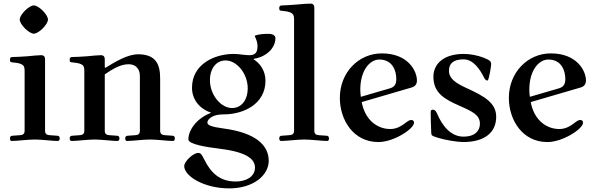

<svg xmlns="http://www.w3.org/2000/svg" viewBox="-20 -773 3287 1061"><path d="M89 -665C89 -638 140 -587 167 -587C194 -587 245 -638 245 -665C245 -692 194 -743 167 -743C140 -743 89 -692 89 -665ZM35 -8C35 2 39 6 45 6C58 6 85 4 105 2C128 0 153 -2 172 -2C191 -2 216 0 239 2C259 4 286 6 299 6C305 6 310 2 310 -8C310 -17 306 -23 296 -23L254 -26C241 -27 229 -31 229 -50V-440C229 -454 228 -468 207 -468C191 -468 163 -465 131 -462C106 -460 65 -458 51 -458C38 -458 35 -454 35 -442C35 -429 41 -429 52 -428C66 -427 87 -424 99 -418C111 -412 116 -404 116 -383V-50C116 -31 104 -27 91 -26L49 -23C39 -23 35 -17 35 -8Z M365 -8C365 2 370 6 376 6C389 6 416 4 436 2C459 0 483 -2 502 -2C521 -2 546 0 569 2C589 4 616 6 629 6C635 6 640 2 640 -8C640 -17 636 -23 626 -23L584 -26C571 -27 559 -31 559 -50V-362C596 -387 643 -418 689 -418C741 -418 753 -380 753 -353V-50C753 -31 741 -27 728 -26L686 -23C676 -23 672 -17 672 -8C672 2 676 6 682 6C695 6 722 4 742 2C765 0 790 -2 809 -2C828 -2 853 0 876 2C896 4 923 6 936 6C942 6 946 2 946 -8C946 -17 943 -23 933 -23L891 -26C878 -27 865 -31 865 -50V-340C865 -422 838 -473 743 -473C686 -473 619 -433 562 -398L559 -401V-440C559 -454 558 -468 537 -468C521 -468 493 -465 461 -462C436 -460 395 -458 381 -458C368 -458 365 -454 365 -442C365 -429 371 -429 382 -428C396 -427 417 -424 429 -418C441 -412 446 -404 446 -383V-50C446 -31 434 -27 421 -26L379 -23C369 -23 365 -17 365 -8Z M998 145C998 199 1105 268 1247 268C1382 268 1465 194 1465 116C1465 32 1397 -39 1215 -63C1148 -72 1126 -81 1126 -96C1126 -106 1134 -118 1152 -128C1167 -136 1187 -141 1217 -141C1323 -141 1447 -196 1447 -327C1447 -382 1417 -423 1382 -445V-448C1451 -458 1502 -507 1502 -562C1502 -573 1493 -586 1463 -586C1445 -586 1408 -585 1387 -575C1396 -557 1403 -537 1403 -520C1403 -488 1395 -468 1359 -468C1352 -468 1333 -469 1320 -471C1307 -473 1281 -475 1272 -475C1166 -475 1041 -419 1041 -288C1041 -224 1082 -172 1145 -151V-149C1064 -118 1021 -52 1021 -3C1021 24 1114 39 1195 49C1341 67 1389 105 1389 153C1389 205 1338 230 1283 230C1197 230 1146 185 1108 107C1096 83 1090 72 1075 72C1048 72 998 119 998 145ZM1140 -331C1140 -388 1170 -439 1227 -439C1287 -439 1349 -368 1349 -284C1349 -227 1319 -176 1262 -176C1202 -176 1140 -247 1140 -331Z M1523 -8C1523 2 1528 6 1534 6C1547 6 1574 4 1594 2C1617 0 1642 -2 1661 -2C1680 -2 1705 0 1728 2C1748 4 1775 6 1788 6C1794 6 1798 2 1798 -8C1798 -17 1794 -23 1784 -23L1742 -26C1729 -27 1717 -31 1717 -50V-725C1717 -739 1716 -753 1695 -753C1679 -753 1652 -751 1620 -748C1595 -746 1554 -743 1540 -743C1527 -743 1523 -739 1523 -727C1523 -714 1529 -714 1540 -713C1554 -712 1575 -709 1587 -703C1599 -697 1605 -689 1605 -668V-50C1605 -31 1592 -27 1579 -26L1537 -23C1527 -23 1523 -17 1523 -8Z M1858 -232C1858 -111 1932 12 2071 12C2156 12 2268 -61 2268 -95C2268 -103 2263 -110 2253 -110C2242 -110 2234 -104 2217 -91C2201 -79 2174 -60 2137 -60C2059 -60 1995 -117 1979 -209L2253 -289C2272 -294 2284 -306 2284 -328C2284 -383 2233 -478 2090 -478C1962 -478 1858 -373 1858 -232ZM1971 -277C1971 -385 2024 -444 2076 -444C2148 -444 2170 -384 2170 -336C2170 -304 2157 -291 2132 -284L1974 -238C1972 -251 1971 -265 1971 -277Z M2360 -156C2360 -135 2361 -77 2363 -39C2364 -23 2367 -22 2402 -11C2437 0 2507 12 2539 12C2656 12 2722 -39 2722 -128C2722 -204 2657 -241 2561 -285C2504 -311 2461 -336 2461 -382C2461 -422 2485 -445 2542 -445C2596 -445 2632 -389 2653 -348C2660 -334 2665 -328 2674 -328C2679 -328 2685 -358 2689 -380C2693 -402 2694 -414 2694 -418C2694 -434 2688 -440 2653 -454C2622 -466 2581 -475 2543 -475C2428 -475 2375 -417 2375 -349C2375 -256 2442 -223 2518 -189C2593 -156 2632 -137 2632 -89C2632 -53 2608 -18 2541 -18C2470 -18 2423 -80 2396 -144C2391 -155 2385 -167 2371 -167C2366 -167 2360 -163 2360 -156Z M2792 -232C2792 -111 2866 12 3005 12C3090 12 3202 -61 3202 -95C3202 -103 3197 -110 3187 -110C3176 -110 3168 -104 3151 -91C3135 -79 3108 -60 3071 -60C2993 -60 2929 -117 2913 -209L3187 -289C3206 -294 3218 -306 3218 -328C3218 -383 3167 -478 3024 -478C2896 -478 2792 -373 2792 -232ZM2905 -277C2905 -385 2958 -444 3010 -444C3082 -444 3104 -384 3104 -336C3104 -304 3091 -291 3066 -284L2908 -238C2906 -251 2905 -265 2905 -277Z"/></svg>

Font: Monomakh Unicode
Style: Regular
Weight: 400
Version: Version 1.2